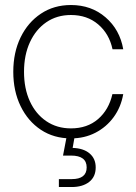

<svg xmlns="http://www.w3.org/2000/svg" viewBox="-20 -545 546 769"><path d="M264.2 9.3Q195.8 9.3 143.8 -25.1Q91.8 -59.6 62.5 -119.9Q33.2 -180.2 33.2 -257.3Q33.2 -335 62.5 -395.3Q91.8 -455.6 143.8 -490.2Q195.8 -524.9 264.2 -524.9Q345.7 -524.9 402.8 -475.6Q460 -426.3 473.6 -347.7H430.7Q417.5 -409.7 373.3 -447.3Q329.1 -484.9 264.2 -484.9Q208 -484.9 165.8 -456.1Q123.5 -427.2 99.9 -376Q76.2 -324.7 76.2 -257.3Q76.2 -190.4 99.6 -139.4Q123 -88.4 165.5 -59.6Q208 -30.8 264.2 -30.8Q329.6 -30.8 372.8 -68.1Q416 -105.5 430.2 -168H473.6Q464.4 -115.7 435.3 -75.9Q406.2 -36.1 362.3 -13.4Q318.4 9.3 264.2 9.3ZM215.8 204.1V172.4H267.1Q327.1 172.4 327.1 125.5Q327.1 78.1 264.6 78.1H232.4L250 -13.7H279.3V0L271 47.4Q314.5 48.8 338.9 69.6Q363.3 90.3 363.3 125.5Q363.3 163.1 337.2 183.6Q311 204.1 267.1 204.1Z"/></svg>

Font: Inter Display ExtraLight
Style: Regular
Weight: 200
Designer: Rasmus Andersson
Foundry: rsms
Version: Version 4.000;git-a52131595